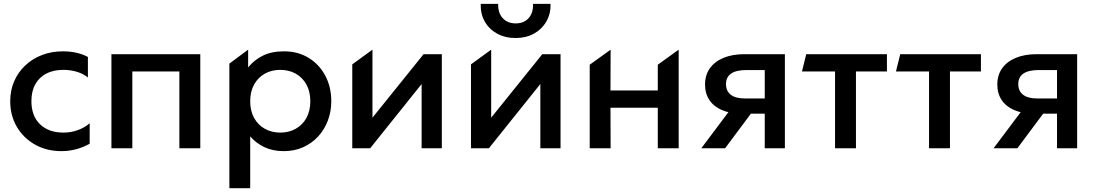

<svg xmlns="http://www.w3.org/2000/svg" viewBox="-20 -780 5763 1010"><path d="M303.6 15Q225.2 15 164.3 -19.3Q103.4 -53.6 68.6 -112.8Q33.8 -172.1 33.8 -247.5Q33.8 -304.4 54.4 -352.2Q75.1 -400.1 112.6 -435.5Q150.1 -471 200.7 -490.5Q251.2 -510 310.8 -510Q347.4 -510 380.1 -502.9Q412.9 -495.8 442.4 -480.4V-372.5Q416.8 -392.8 383.6 -402.6Q350.3 -412.5 313.6 -412.5Q261.6 -412.5 223.9 -393.1Q186.2 -373.6 165.7 -336.8Q145.2 -300.1 145.2 -248.1Q145.2 -170.5 190.4 -126.5Q235.6 -82.5 313.3 -82.5Q354.2 -82.5 390.4 -95.9Q426.6 -109.4 451.7 -131.6V-23.9Q417.8 -4.9 380.5 5Q343.2 15 303.6 15Z M566.1 0V-495H1033.6V0H923.6V-404H676.1V0Z M1186.6 210V-445.4L1285.3 -518.8V-425.2Q1315.1 -462.8 1361 -486.4Q1406.9 -510 1474.4 -510Q1547.1 -510 1603.2 -475.8Q1659.2 -441.6 1691 -382.2Q1722.7 -322.8 1722.7 -247.5Q1722.7 -192.9 1704.5 -145.2Q1686.4 -97.6 1653.1 -61.6Q1619.8 -25.6 1574.1 -5.3Q1528.4 15 1472.9 15Q1414.9 15 1370.9 -5.9Q1326.9 -26.9 1296.2 -62.2V210ZM1454.3 -82.5Q1500.3 -82.5 1536 -102.8Q1571.8 -123 1592.1 -159.9Q1612.4 -196.9 1612.4 -247.5Q1612.4 -298.1 1592 -335.2Q1571.6 -372.3 1535.8 -392.4Q1500.1 -412.5 1454.3 -412.5Q1408.5 -412.5 1372.8 -392.4Q1337.1 -372.3 1316.6 -335.2Q1296.2 -298.1 1296.2 -247.5Q1296.2 -196.9 1316.5 -159.9Q1336.9 -123 1372.6 -102.8Q1408.3 -82.5 1454.3 -82.5Z M1833.1 0V-441.4L1939.3 -518.8V-161L2208.2 -495H2304.2V0H2197.9V-338L1927.2 0Z M2457.6 0V-441.4L2563.8 -518.8V-161L2832.7 -495H2928.7V0H2822.4V-338L2551.7 0ZM2692.8 -580Q2637.1 -580 2595.1 -603.1Q2553.1 -626.1 2530.1 -666.6Q2507.2 -707 2508.8 -759.5H2600.7Q2598.9 -713.4 2624.1 -685.1Q2649.3 -656.9 2692.8 -656.9Q2736.3 -656.9 2761.2 -685.1Q2786.1 -713.4 2783.7 -759.5H2876.2Q2877.5 -707.7 2854.2 -667.1Q2830.9 -626.5 2789 -603.2Q2747.1 -580 2692.8 -580Z M3082.1 0V-439.5L3192.1 -518.8L3191.4 -304.1H3440.2V-439.5L3550.2 -518.8V0H3440.2V-213.1H3191.4L3192.1 0Z M3669.1 0 3859.2 -253.2 3883.1 -182.4Q3821.2 -182.1 3777.9 -200.8Q3734.6 -219.5 3711.7 -253.8Q3688.8 -288.1 3688.8 -335Q3688.8 -385.2 3714.4 -421Q3740 -456.8 3786.6 -475.9Q3833.2 -495 3895.7 -495H4108.8V0H4002.9V-411.5H3906.3Q3853.3 -411.5 3826.2 -393.1Q3799.1 -374.6 3799.1 -337.6Q3799.1 -301.3 3824.2 -281.7Q3849.3 -262.1 3897.7 -262.1H4017.1V-181.9H3929.9L3794.3 0Z M4372.7 0V-404H4198.6L4221.1 -495H4645.6V-404H4482.7V0Z M4867.2 0V-404H4693.1L4715.6 -495H5140.1V-404H4977.2V0Z M5206.6 0 5396.7 -253.2 5420.6 -182.4Q5358.8 -182.1 5315.4 -200.8Q5272.1 -219.5 5249.2 -253.8Q5226.3 -288.1 5226.3 -335Q5226.3 -385.2 5251.9 -421Q5277.5 -456.8 5324.1 -475.9Q5370.7 -495 5433.2 -495H5646.3V0H5540.4V-411.5H5443.8Q5390.8 -411.5 5363.7 -393.1Q5336.6 -374.6 5336.6 -337.6Q5336.6 -301.3 5361.7 -281.7Q5386.8 -262.1 5435.2 -262.1H5554.6V-181.9H5467.4L5331.8 0Z"/></svg>

Font: Geologica-Sharp
Style: Regular
Weight: 100
Designer: Sindre Bremnes, Frode Helland
Foundry: Monokrom Skriftforlag AS
Version: Version 1.010;gftools[0.9.28]